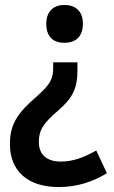

<svg xmlns="http://www.w3.org/2000/svg" viewBox="-20 -571 460 776"><path d="M315 -475C315 -527 284 -551 240 -551C199 -551 167 -527 167 -475C167 -420 198 -398 240 -398C284 -398 315 -421 315 -475ZM293 -285V-319H195V-298C195 -252 183 -229 126 -179C57 -119 20 -74 20 11C20 119 91 185 217 185C291 185 355 164 412 129L369 37C322 64 277 82 226 82C169 82 137 54 137 3C137 -45 154 -72 217 -126C275 -176 293 -217 293 -285Z"/></svg>

Font: Noto Sans Thai Looped SemiCondensed SemiBold
Style: Regular
Weight: 600
Width: 4
Designer: Sasikarn Vongin, Ben Mitchell
Foundry: The Fontpad Ltd
Version: Version 1.001